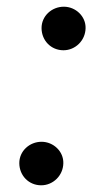

<svg xmlns="http://www.w3.org/2000/svg" viewBox="-20 -547 317 573"><path d="M103 6C138.5 6 168.3 -23.1 169 -59.7C170.1 -94.8 139.6 -123.9 104 -123.9C68.2 -123.9 37.3 -96.2 37.6 -59.7C38 -23.1 65.7 6 103 6ZM104 -462.7C104.4 -426.1 132.1 -397 169.4 -397C204.9 -397 234.7 -426.1 235.4 -462.7C236.5 -497.9 206 -527 170.5 -527C134.6 -527 103.7 -499.3 104 -462.7Z"/></svg>

Font: Margiela Sans Text
Style: Italic
Weight: 400
Italic angle: -9.39999°
Designer: Stefan Endress, Andreas Faust
Version: Version 1.100;FEAKit 1.0